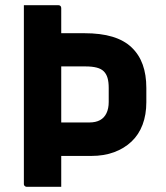

<svg xmlns="http://www.w3.org/2000/svg" viewBox="-20 -720 640 740"><path d="M72 -700Q106 -700 139 -700Q172 -700 205 -700Q210 -700 213 -697Q216 -694 216 -689Q216 -603 216 -517Q216 -431 216 -344.5Q216 -258 216 -172Q216 -86 216 0Q183 0 150 0Q117 0 83 0Q80 0 77.5 -1.5Q75 -3 73.5 -5Q72 -7 72 -11Q72 -84 72 -156.5Q72 -229 72 -302.5Q72 -376 72 -448.5Q72 -521 72 -594Q72 -621 72 -647Q72 -673 72 -700ZM153 -592Q190 -592 228.5 -592Q267 -592 305 -592Q368 -592 413 -578.5Q458 -565 487 -537.5Q516 -510 530 -471Q544 -432 544 -381V-326Q544 -278 529.5 -239.5Q515 -201 487 -174.5Q459 -148 420 -133.5Q381 -119 332 -119Q290 -119 248 -119Q206 -119 164 -119L153 -114V-248Q195 -248 238 -248Q281 -248 324 -248Q349 -248 365.5 -257Q382 -266 390.5 -284Q399 -302 399 -327V-381Q399 -404 394.5 -419.5Q390 -435 380 -445Q370 -455 352.5 -459.5Q335 -464 310 -464Q286 -464 262.5 -464Q239 -464 215 -464Q202 -464 189.5 -464Q177 -464 164 -464Q159 -464 156 -467Q153 -470 153 -475Q153 -505 153 -534Q153 -563 153 -592Z"/></svg>

Font: Recursive Monospace
Style: Bold
Weight: 700
Version: Version 1.047